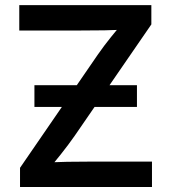

<svg xmlns="http://www.w3.org/2000/svg" viewBox="-20 -748 686 768"><path d="M60.1 0V-76.7L371.1 -529.3Q395.5 -564.5 424.1 -599.9Q452.6 -635.3 481.4 -669.9L492.2 -631.3Q445.3 -627.4 398.2 -626.7Q351.1 -626 304.7 -626H57.1V-727.5H585.4V-650.4L279.3 -205.6Q253.4 -168.5 223.6 -131.1Q193.8 -93.8 164.1 -57.6L153.3 -96.2Q201.2 -100.1 248.8 -100.8Q296.4 -101.6 344.2 -101.6H587.9V0ZM117.7 -320.3V-407.2H527.8V-320.3Z"/></svg>

Font: Inter
Style: 540
Weight: 540
Designer: Rasmus Andersson
Foundry: rsms
Version: Version 4.001;git-66647c0bb